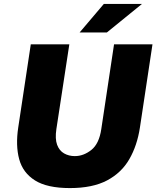

<svg xmlns="http://www.w3.org/2000/svg" viewBox="-20 -949 798 979"><path d="M336.5 10Q220.5 10 158.5 -29Q96.5 -68 77.8 -137.5Q59 -207 73 -299L137 -723H333.5L267.5 -291Q260 -241 271.2 -210.8Q282.5 -180.5 306.8 -166.8Q331 -153 361.5 -153Q406 -153 445.8 -184.5Q485.5 -216 496.5 -291L561.5 -723H757.5L693.5 -299Q679.5 -207 639.5 -137.5Q599.5 -68 525.8 -29Q452 10 336.5 10ZM386 -783.5 509.5 -929H704L525 -783.5Z"/></svg>

Font: Public Sans Thin Black
Style: Italic
Weight: 900
Italic angle: -8°
Version: Version 2.001